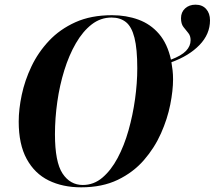

<svg xmlns="http://www.w3.org/2000/svg" viewBox="-20 -790 918 821"><path d="M327 11Q248 11 188 -18.5Q128 -48 94 -110.5Q60 -173 60 -270Q60 -323 73 -384.5Q86 -446 114.5 -506Q143 -566 189.5 -615.5Q236 -665 302.5 -695Q369 -725 459 -725Q520 -725 572 -706Q624 -687 660 -645Q696 -603 711 -535Q756 -552 775.5 -572.5Q795 -593 795 -618Q795 -637 785 -649Q775 -661 764.5 -674.5Q754 -688 754 -712Q754 -738 771.5 -754Q789 -770 816 -770Q845 -770 861.5 -751.5Q878 -733 878 -703Q878 -644 833 -597.5Q788 -551 713 -524Q716 -507 718 -489Q720 -471 720 -451Q720 -403 708 -342.5Q696 -282 668.5 -220Q641 -158 595.5 -105.5Q550 -53 483.5 -21Q417 11 327 11ZM334 1Q381 1 418 -30.5Q455 -62 483 -114.5Q511 -167 529.5 -232.5Q548 -298 557.5 -366.5Q567 -435 567 -498Q567 -581 555 -628.5Q543 -676 518.5 -695.5Q494 -715 457 -715Q410 -715 372 -685.5Q334 -656 304.5 -605Q275 -554 255 -489.5Q235 -425 225 -354.5Q215 -284 215 -216Q215 -97 247.5 -48Q280 1 334 1Z"/></svg>

Font: Noto Serif Display SemiCondensed
Style: Bold Italic
Weight: 700
Width: 4
Italic angle: -12°
Designer: Monotype Design Team
Foundry: Monotype Imaging Inc.
Version: Version 2.009